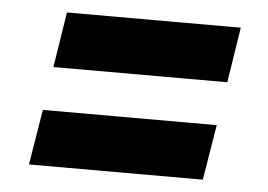

<svg xmlns="http://www.w3.org/2000/svg" viewBox="-38 -572 675 484"><g transform="rotate(5 300.0 -330.0)"><path d="M74 -275H514L491 -135H51ZM113 -525H553L531 -385H91Z"/></g></svg>

Font: JetBrains Mono ExtraBold
Style: Italic
Weight: 800
Designer: Philipp Nurullin, Konstantin Bulenkov
Foundry: JetBrains
Version: Version 1.000; ttfautohint (v1.8.3)